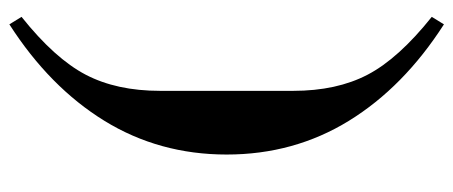

<svg xmlns="http://www.w3.org/2000/svg" viewBox="-299 -471 968 410"><g transform="rotate(-90 185.0 -266.0)"><path d="M60 -266C60 -170 84 -83 132 -5C180 73 248.7 140.7 338 198L354 172C294.7 124.7 253.5 79 230.5 35C207.5 -9 196 -62 196 -124V-408C196 -470 207.5 -523 230.5 -567C253.5 -611 294.7 -656.7 354 -704L338 -730C248.7 -672.7 180 -605 132 -527C84 -449 60 -362 60 -266Z"/></g></svg>

Font: Km Standard TT
Style: Bold
Weight: 700
Designer: Alexey Kryukov <alexios@thessalonica.org.ru>
Version: Version 2.0.2